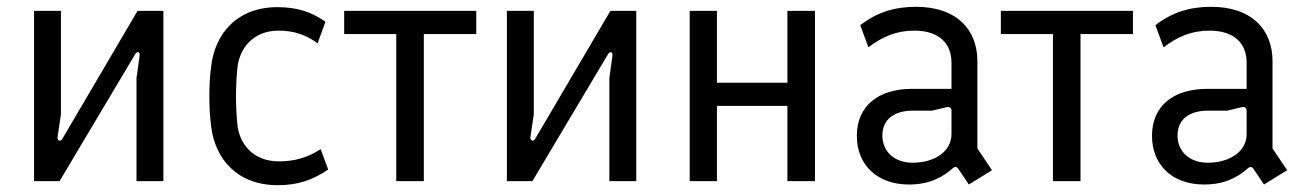

<svg xmlns="http://www.w3.org/2000/svg" viewBox="-20 -532 3839 564"><path d="M80 0H155L376 -371C383 -384 392 -379 390 -368L381 -303V0H460V-500H384L163 -124C157 -114 148 -120 149 -129L159 -196V-500H80Z M796 12C855 12 898 -3 944 -34L922 -94C884 -69 845 -58 799 -58C724 -58 682 -109 677 -169C672 -224 672 -274 677 -329C682 -390 724 -442 798 -442C845 -442 879 -429 913 -405L936 -468C897 -496 854 -511 795 -511C678 -511 611 -435 600 -335C596 -304 595 -276 595 -249C595 -222 596 -195 600 -163C611 -64 678 12 796 12Z M1144 0H1225V-432H1379V-500H991V-432H1144Z M1469 0H1544L1765 -371C1772 -384 1781 -379 1779 -368L1770 -303V0H1849V-500H1773L1552 -124C1546 -114 1537 -120 1538 -129L1548 -196V-500H1469Z M2006 0H2086V-221H2293V0H2374V-500H2293V-289H2086V-500H2006Z M2795 -36 2826 10 2894 -32 2851 -96V-353C2851 -444 2791 -512 2671 -512C2608 -512 2556 -496 2507 -458L2531 -393C2573 -425 2614 -442 2666 -442C2740 -442 2775 -403 2775 -348V-271H2659C2560 -271 2497 -221 2497 -133C2497 -48 2556 10 2650 10C2711 10 2750 -12 2779 -38C2785 -43 2790 -43 2795 -36ZM2661 -54C2607 -54 2572 -87 2572 -134C2572 -181 2606 -207 2662 -207H2718L2760 -217C2770 -219 2775 -215 2775 -207V-138C2775 -87 2725 -54 2661 -54Z M3073 0H3154V-432H3308V-500H2920V-432H3073Z M3662 -36 3693 10 3761 -32 3718 -96V-353C3718 -444 3658 -512 3538 -512C3475 -512 3423 -496 3374 -458L3398 -393C3440 -425 3481 -442 3533 -442C3607 -442 3642 -403 3642 -348V-271H3526C3427 -271 3364 -221 3364 -133C3364 -48 3423 10 3517 10C3578 10 3617 -12 3646 -38C3652 -43 3657 -43 3662 -36ZM3528 -54C3474 -54 3439 -87 3439 -134C3439 -181 3473 -207 3529 -207H3585L3627 -217C3637 -219 3642 -215 3642 -207V-138C3642 -87 3592 -54 3528 -54Z"/></svg>

Font: Finlandica
Style: Regular
Weight: 400
Designer: Niklas Ekholm, Juho Hiilivirta, Jaakko Suomalainen
Foundry: Helsinki Type Studio
Version: Version 2.000;Glyphs 3.2 (3202)